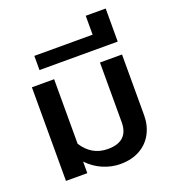

<svg xmlns="http://www.w3.org/2000/svg" viewBox="-145 -907 926 1031"><g transform="rotate(-20 317.5 -391.0)"><path d="M182 -66V0H60V-535H187V-166Q239 -84 331 -84Q449 -84 449 -194V-535H575V-188Q575 -131 550.5 -84.5Q526 -38 479 -11.5Q432 15 367 15Q317 15 268.5 -5.5Q220 -26 182 -66Z M130 -689H463V-797H577V-608H130Z"/></g></svg>

Font: Prompt Medium
Style: Regular
Weight: 500
Designer: Katatrad Team
Foundry: CadsonDemak
Version: Version 1.001